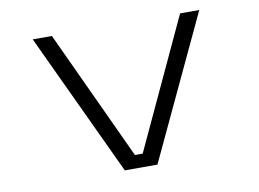

<svg xmlns="http://www.w3.org/2000/svg" viewBox="-76 -813 1251 927"><g transform="rotate(-10 550.0 -350.0)"><path d="M464.5 0 136.5 -700H230.5L525.5 -64.5H563.5L859 -700H953L624.5 0Z"/></g></svg>

Font: Trispace Expanded Light
Style: Regular
Weight: 300
Width: 7
Designer: Tyler Finck
Foundry: Etcetera Type Company
Version: Version 1.210; ttfautohint (v1.8.3)